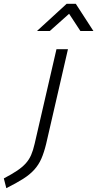

<svg xmlns="http://www.w3.org/2000/svg" viewBox="-83 -757 508 1003"><path d="M212 -500H272L158 -5Q147 40 133 72Q119 104 96 129.5Q73 155 37.5 177.5Q2 200 -50 226L-63 175Q-21 153 6.5 134.5Q34 116 51.5 96.5Q69 77 79.5 53Q90 29 98 -6ZM265 -737H313L405 -595H337L278 -685L177 -595H110Z"/></svg>

Font: Panefresco 250wt
Style: Italic
Weight: 300
Version: Version 1.000